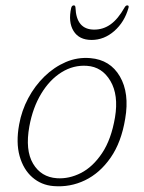

<svg xmlns="http://www.w3.org/2000/svg" viewBox="-20 -668 521 697"><path d="M308 -457Q380 -451 415.2 -390.5Q450.5 -330 434.5 -237Q420.5 -151.5 381.5 -95.5Q342.5 -39.5 288.5 -13.5Q234.5 12.5 174 7.5Q130 4 97.5 -24.2Q65 -52.5 51.2 -101.5Q37.5 -150.5 49.5 -216Q58.5 -266.5 82.5 -311.5Q106.5 -356.5 141.5 -390.5Q176.5 -424.5 219 -442.8Q261.5 -461 308 -457ZM186.5 -21Q230.5 -18 273.8 -40Q317 -62 350.5 -112Q384 -162 397.5 -242Q411 -323 380.8 -374.2Q350.5 -425.5 295.5 -429Q247 -432.5 203.8 -405.8Q160.5 -379 129.8 -328.2Q99 -277.5 86.5 -209Q71 -123 100 -74Q129 -25 186.5 -21ZM322 -560.5Q355 -560.5 381.8 -579.8Q408.5 -599 432 -640.5Q436.5 -648.5 442 -648.5Q449 -648.5 446.5 -639.5Q432 -588 395 -555.5Q358 -523 312.5 -523Q267 -523 247 -555.5Q227 -588 238.5 -639.5Q241 -648.5 248 -648.5Q253.5 -648.5 254 -640.5Q257 -560.5 322 -560.5Z"/></svg>

Font: Fraunces 9pt SuperSoft Thin
Style: Italic
Weight: 100
Italic angle: -16°
Version: Version 1.000;[0bf87f6ff]